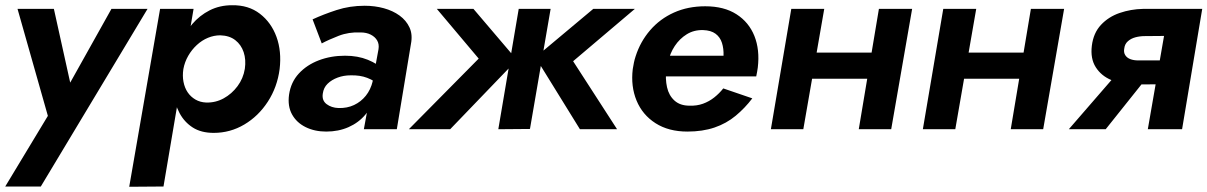

<svg xmlns="http://www.w3.org/2000/svg" viewBox="-21 -494 4616 734"><path d="M543 -460H405L202 -97L266 -94L185 -460H46L162 -51L-1 219H135Z M604 219 719 -460H591L473 220ZM1048 -230Q1056 -298 1036 -353Q1016 -408 972.5 -441.5Q929 -475 866 -474Q819 -474 780.5 -454.5Q742 -435 713.5 -401.5Q685 -368 667 -324Q649 -280 643 -230Q637 -184 642 -140Q647 -96 665.5 -61.5Q684 -27 716 -6.5Q748 14 796 14Q859 14 913 -18Q967 -50 1003 -105.5Q1039 -161 1048 -230ZM915 -231Q909 -194 887 -164.5Q865 -135 834 -118Q803 -101 767 -102Q744 -103 726 -113.5Q708 -124 696.5 -141Q685 -158 680.5 -181Q676 -204 680 -230Q685 -257 698.5 -280.5Q712 -304 731.5 -322Q751 -340 774 -349.5Q797 -359 821 -359Q856 -358 878.5 -340.5Q901 -323 910.5 -294.5Q920 -266 915 -231Z M1213 -136Q1216 -159 1231.5 -174Q1247 -189 1270 -197.5Q1293 -206 1319 -206Q1355 -207 1382.5 -196.5Q1410 -186 1436 -165L1444 -228Q1423 -250 1385 -265.5Q1347 -281 1298 -281Q1244 -281 1198 -263.5Q1152 -246 1121.5 -213Q1091 -180 1084 -132Q1078 -88 1095.5 -56.5Q1113 -25 1147.5 -8Q1182 9 1226 9Q1273 9 1311.5 -8Q1350 -25 1376 -56Q1402 -87 1411 -129L1404 -184Q1396 -151 1377.5 -128Q1359 -105 1332.5 -92.5Q1306 -80 1273 -81Q1246 -82 1227.5 -96Q1209 -110 1213 -136ZM1209 -328Q1235 -342 1273.5 -357Q1312 -372 1357 -370Q1380 -370 1396.5 -361.5Q1413 -353 1421 -339Q1429 -325 1426 -306L1370 0H1496L1550 -326Q1557 -362 1544.5 -389Q1532 -416 1506.5 -434.5Q1481 -453 1446.5 -462.5Q1412 -472 1373 -472Q1316 -472 1265.5 -455.5Q1215 -439 1174 -420Z M2247 -460 2026 -275 2196 0H2338L2170 -260L2406 -460ZM2084 -460H1962L1884 0L2005 -1ZM1789 -460H1649L1809 -270L1542 0H1700L1955 -265Z M2468 -202H2870Q2872 -211 2873.5 -220Q2875 -229 2876 -236Q2884 -304 2863 -356.5Q2842 -409 2794.5 -439.5Q2747 -470 2675 -470Q2609 -470 2555.5 -446Q2502 -422 2464.5 -378.5Q2427 -335 2409 -279Q2405 -267 2402.5 -255Q2400 -243 2398 -230Q2390 -164 2412.5 -109.5Q2435 -55 2485 -23Q2535 9 2607 9Q2665 9 2710.5 -6.5Q2756 -22 2791.5 -51.5Q2827 -81 2855 -118L2744 -156Q2729 -137 2709.5 -121.5Q2690 -106 2666.5 -97.5Q2643 -89 2615 -90Q2579 -90 2557.5 -109.5Q2536 -129 2529 -160.5Q2522 -192 2526 -230L2533 -256Q2540 -290 2558.5 -318Q2577 -346 2604.5 -363Q2632 -380 2667 -379Q2697 -378 2714.5 -365Q2732 -352 2739 -330Q2746 -308 2745 -281H2480Z M3005 -193H3359L3376 -293H3022ZM3339 -460 3262 0H3386L3466 -460ZM3004 -460 2926 0H3050L3130 -460Z M3586 -193H3940L3957 -293H3603ZM3920 -460 3843 0H3967L4047 -460ZM3585 -460 3507 0H3631L3711 -460Z M4206 0 4380 -218H4254L4065 0ZM4498 0 4575 -460H4447L4367 0ZM4459 -263H4331Q4313 -263 4300 -268Q4287 -273 4280.5 -283.5Q4274 -294 4277 -309Q4279 -326 4291 -336.5Q4303 -347 4320 -351.5Q4337 -356 4356 -356L4476 -357L4494 -460H4348Q4302 -459 4259.5 -444.5Q4217 -430 4188 -399Q4159 -368 4153 -319Q4147 -270 4168 -237Q4189 -204 4227.5 -188Q4266 -172 4310 -171L4445 -172Z"/></svg>

Font: Jost SemiBold
Style: Italic
Weight: 600
Italic angle: -5°
Version: Version 3.710